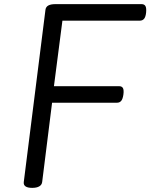

<svg xmlns="http://www.w3.org/2000/svg" viewBox="-20 -895 728 929"><path d="M136 14Q92 14 95 -14L200 -848Q202 -862 214 -868.5Q226 -875 248 -875H665Q678 -875 683.5 -866Q689 -857 687 -835Q685 -814 677.5 -804.5Q670 -795 656 -795H282L241 -478H556Q570 -478 575 -468.5Q580 -459 577 -437Q574 -416 566.5 -407Q559 -398 546 -398H232L184 -14Q182 0 169.5 7Q157 14 136 14Z"/></svg>

Font: Playwrite GB J
Style: Italic
Weight: 400
Italic angle: -7.01216°
Designer: Veronika Burian, José Scaglione
Foundry: TypeTogether
Version: Version 1.002